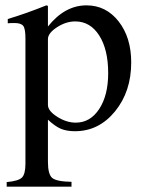

<svg xmlns="http://www.w3.org/2000/svg" viewBox="-20 -480 540 717"><path d="M159 -458V-381Q222 -460 303 -460Q376 -460 423 -400Q470 -340 470 -247Q470 -138 409.5 -64Q349 10 260 10Q229 10 207.5 1Q186 -8 159 -33V124Q159 171 175 184.5Q191 198 247 199V217H5V200Q49 196 62 183Q75 170 75 131V-337Q75 -372 67 -383Q59 -394 34 -394Q18 -394 9 -393V-409Q79 -430 153 -460ZM159 -334V-88Q159 -66 193.5 -44Q228 -22 263 -22Q317 -22 350.5 -73Q384 -124 384 -207Q384 -295 350.5 -347.5Q317 -400 261 -400Q226 -400 192.5 -378Q159 -356 159 -334Z"/></svg>

Font: STIX Math
Style: Regular
Weight: 400
Designer: MicroPress Inc., with final additions and corrections provided by Coen Hoffman, Elsevier (retired)
Version: Version 1.1.1